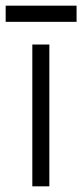

<svg xmlns="http://www.w3.org/2000/svg" viewBox="-35 -657 290 677"><path d="M-15 -580H235V-637H-15ZM79 0H139V-500H79Z"/></svg>

Font: Unageo
Style: Light
Weight: 300
Designer: Richard Sepsi
Foundry: Richard Sepsi
Version: Version 2.000